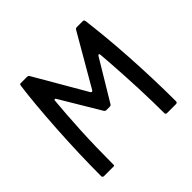

<svg xmlns="http://www.w3.org/2000/svg" viewBox="-162 -855 1037 1037"><g transform="rotate(-45 356.5 -336.5)"><path d="M82 0Q70 0 70 -11Q70 -93 73 -183.5Q76 -274 81.5 -362.5Q87 -451 94 -529Q101 -607 109 -664Q110 -669 111.5 -671Q113 -673 118 -673H164Q172 -673 175 -671Q178 -669 180 -665L349 -374Q352 -368 356.5 -368Q361 -368 364 -373L532 -663Q535 -669 538.5 -671Q542 -673 549 -673H592Q602 -673 603 -661Q610 -606 617.5 -529.5Q625 -453 630.5 -364.5Q636 -276 639 -186Q642 -96 642 -14Q642 -6 639.5 -3Q637 0 629 0H562Q552 0 552 -12Q552 -51 551 -98.5Q550 -146 548 -198Q546 -250 543 -300.5Q540 -351 537 -396.5Q534 -442 531 -478Q530 -485 526 -485Q522 -485 519 -480L380 -249Q376 -243 368 -243H342Q334 -243 329 -251L194 -477Q191 -483 186.5 -482Q182 -481 182 -475Q178 -430 174 -376.5Q170 -323 167 -263Q164 -203 162.5 -138Q161 -73 161 -6Q161 0 155 0Z"/></g></svg>

Font: Glory Medium
Style: Regular
Weight: 500
Designer: Robert Leuschke
Foundry: Robert Leuschke
Version: Version 1.011